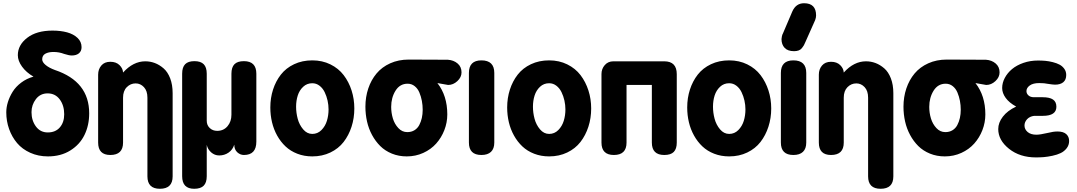

<svg xmlns="http://www.w3.org/2000/svg" viewBox="-20 -963 6689 1193"><path d="M275.9 -382.8Q230.5 -382.8 203.1 -347.2Q175.8 -311.5 175.8 -266.1Q175.8 -214.4 203.1 -177.2Q230.5 -140.1 276.9 -140.1Q324.7 -140.1 351.8 -171.4Q378.9 -202.6 378.9 -252.9Q378.9 -308.1 351.1 -345.5Q323.2 -382.8 275.9 -382.8ZM486.8 -669.9Q486.8 -645.5 470.5 -631.8Q454.1 -618.2 425.8 -618.2Q409.2 -618.2 378.9 -627.9Q347.2 -640.1 312 -640.1Q281.7 -640.1 262 -629.4Q242.2 -618.7 242.2 -594.2Q242.2 -576.7 263.9 -558.8Q285.6 -541 321.8 -527.8Q534.2 -456.5 534.2 -258.8Q534.2 -184.6 505.1 -124.8Q476.1 -64.9 417 -28.1Q357.9 8.8 277.8 8.8Q217.8 8.8 168 -13.7Q118.2 -36.1 86.2 -74Q54.2 -111.8 36.6 -161.1Q19 -210.4 19 -265.1Q19 -296.4 29.1 -328.9Q39.1 -361.3 58.6 -392.8Q78.1 -424.3 111.8 -449.7Q145.5 -475.1 188 -486.8Q142.6 -513.2 116.7 -549.3Q90.8 -585.4 90.8 -620.1Q90.8 -683.1 148.9 -728Q207 -772.9 306.2 -772.9Q356.9 -772.9 397 -762Q437 -751 461.9 -727.3Q486.8 -703.6 486.8 -669.9Z M589.8 -77.1V-499Q589.8 -532.7 609.6 -555.9Q629.4 -579.1 665.5 -579.1Q701.7 -579.1 722.7 -558.3Q743.7 -537.6 744.6 -512.2Q807.6 -582 882.8 -582Q913.6 -582 942.1 -571.3Q970.7 -560.5 996.3 -538.3Q1022 -516.1 1037.4 -476.3Q1052.7 -436.5 1052.7 -383.8V132.8Q1052.7 210 973.6 210Q896 210 896 132.8V-356Q896 -398.4 874.3 -421.6Q852.5 -444.8 822.8 -444.8Q791 -444.8 767.8 -421.4Q744.6 -397.9 744.6 -356V-77.1Q744.6 0 665.5 0Q589.8 0 589.8 -77.1Z M1111.8 131.8V-504.9Q1111.8 -544.9 1130.4 -564Q1148.9 -583 1188 -583Q1227.1 -583 1245.8 -564Q1264.6 -544.9 1264.6 -504.9V-212.9Q1264.6 -185.1 1283.2 -167.5Q1301.8 -149.9 1329.6 -149.9Q1369.1 -149.9 1393.6 -178.7Q1418 -207.5 1418 -250V-504.9Q1418 -544.9 1436.8 -564Q1455.6 -583 1495.6 -583Q1572.8 -583 1572.8 -504.9V-83Q1572.8 0 1495.6 0Q1472.7 0 1454.3 -16.8Q1436 -33.7 1435.5 -64Q1426.3 -33.2 1400.6 -15.1Q1375 2.9 1341.8 2.9Q1314 2.9 1292.2 -16.1Q1270.5 -35.2 1264.6 -63V131.8Q1264.6 171.9 1245.6 190.9Q1226.6 210 1186.5 210Q1111.8 210 1111.8 131.8Z M1920.4 -587.9Q1982.4 -587.9 2033 -563Q2083.5 -538.1 2115.5 -496.1Q2147.5 -454.1 2164.6 -400.9Q2181.6 -347.7 2181.6 -289.1Q2181.6 -229 2164.3 -175.5Q2147 -122.1 2115 -80.8Q2083 -39.6 2032.7 -15.4Q1982.4 8.8 1920.4 8.8Q1870.1 8.8 1827.4 -7.8Q1784.7 -24.4 1754.2 -53.2Q1723.6 -82 1702.1 -120.6Q1680.7 -159.2 1670.2 -203.4Q1659.7 -247.6 1659.7 -294.9Q1659.7 -354 1676.5 -406.2Q1693.4 -458.5 1725.1 -499.3Q1756.8 -540 1807.4 -564Q1857.9 -587.9 1920.4 -587.9ZM1920.4 -445.8Q1887.2 -445.8 1863.8 -423.8Q1840.3 -401.9 1830.1 -369.6Q1819.8 -337.4 1819.8 -299.8Q1819.8 -262.2 1829.8 -224.9Q1839.8 -187.5 1863.8 -159.2Q1887.7 -130.9 1920.4 -130.9Q1953.6 -130.9 1977.3 -154.8Q2001 -178.7 2011.2 -212.2Q2021.5 -245.6 2021.5 -283.2Q2021.5 -310.5 2015.4 -338.1Q2009.3 -365.7 1997.3 -390.4Q1985.4 -415 1965.3 -430.4Q1945.3 -445.8 1920.4 -445.8Z M2519.5 -592.8 2762.7 -591.8Q2798.8 -589.4 2823.2 -568.6Q2847.7 -547.9 2847.7 -513.2Q2847.7 -482.9 2821.8 -459Q2795.9 -435.1 2764.6 -435.1L2697.8 -446.8Q2759.3 -368.7 2759.3 -252Q2759.3 -201.7 2741 -154.5Q2722.7 -107.4 2690.2 -71Q2657.7 -34.7 2610.1 -12.9Q2562.5 8.8 2507.3 8.8Q2457.5 8.8 2415 -8.5Q2372.6 -25.9 2342.8 -55.4Q2313 -85 2291.7 -124.3Q2270.5 -163.6 2260.5 -208.3Q2250.5 -252.9 2250.5 -299.8Q2250.5 -360.4 2268.3 -413.3Q2286.1 -466.3 2319.6 -506.3Q2353 -546.4 2404.5 -569.6Q2456.1 -592.8 2519.5 -592.8ZM2510.7 -142.1Q2536.1 -142.1 2555.2 -153.8Q2574.2 -165.5 2585 -185.8Q2595.7 -206.1 2601.1 -230Q2606.4 -253.9 2606.4 -280.8Q2606.4 -309.1 2601.3 -336.2Q2596.2 -363.3 2585.9 -387.9Q2575.7 -412.6 2556.6 -427.7Q2537.6 -442.9 2512.7 -442.9Q2464.8 -442.9 2437.7 -399.7Q2410.6 -356.4 2410.6 -298.8Q2410.6 -261.7 2421.1 -227.1Q2431.6 -192.4 2455.1 -167.2Q2478.5 -142.1 2510.7 -142.1Z M3051.3 -509.8V-77.1Q3051.3 -39.1 3030.8 -19.5Q3010.3 0 2971.2 0Q2893.6 0 2893.6 -77.1V-509.8Q2893.6 -587.9 2971.2 -587.9Q3051.3 -587.9 3051.3 -509.8Z M3392.1 -587.9Q3454.1 -587.9 3504.6 -563Q3555.2 -538.1 3587.2 -496.1Q3619.1 -454.1 3636.2 -400.9Q3653.3 -347.7 3653.3 -289.1Q3653.3 -229 3636 -175.5Q3618.7 -122.1 3586.7 -80.8Q3554.7 -39.6 3504.4 -15.4Q3454.1 8.8 3392.1 8.8Q3341.8 8.8 3299.1 -7.8Q3256.3 -24.4 3225.8 -53.2Q3195.3 -82 3173.8 -120.6Q3152.3 -159.2 3141.8 -203.4Q3131.3 -247.6 3131.3 -294.9Q3131.3 -354 3148.2 -406.2Q3165 -458.5 3196.8 -499.3Q3228.5 -540 3279.1 -564Q3329.6 -587.9 3392.1 -587.9ZM3392.1 -445.8Q3358.9 -445.8 3335.4 -423.8Q3312 -401.9 3301.8 -369.6Q3291.5 -337.4 3291.5 -299.8Q3291.5 -262.2 3301.5 -224.9Q3311.5 -187.5 3335.4 -159.2Q3359.4 -130.9 3392.1 -130.9Q3425.3 -130.9 3449 -154.8Q3472.7 -178.7 3482.9 -212.2Q3493.2 -245.6 3493.2 -283.2Q3493.2 -310.5 3487.1 -338.1Q3481 -365.7 3469 -390.4Q3457 -415 3437 -430.4Q3417 -445.8 3392.1 -445.8Z M3717.3 -77.1V-502.9Q3717.3 -535.2 3737.8 -558.6Q3758.3 -582 3791 -582H4107.4Q4185.1 -582 4185.1 -502V-77.1Q4185.1 -38.1 4166.5 -19Q4147.9 0 4107.4 0Q4030.3 0 4030.3 -77.1V-435.1H3873V-77.1Q3873 0 3794.4 0Q3717.3 0 3717.3 -77.1Z M4510.7 -587.9Q4572.8 -587.9 4623.3 -563Q4673.8 -538.1 4705.8 -496.1Q4737.8 -454.1 4754.9 -400.9Q4772 -347.7 4772 -289.1Q4772 -229 4754.6 -175.5Q4737.3 -122.1 4705.3 -80.8Q4673.3 -39.6 4623 -15.4Q4572.8 8.8 4510.7 8.8Q4460.4 8.8 4417.7 -7.8Q4375 -24.4 4344.5 -53.2Q4314 -82 4292.5 -120.6Q4271 -159.2 4260.5 -203.4Q4250 -247.6 4250 -294.9Q4250 -354 4266.8 -406.2Q4283.7 -458.5 4315.4 -499.3Q4347.2 -540 4397.7 -564Q4448.2 -587.9 4510.7 -587.9ZM4510.7 -445.8Q4477.5 -445.8 4454.1 -423.8Q4430.7 -401.9 4420.4 -369.6Q4410.2 -337.4 4410.2 -299.8Q4410.2 -262.2 4420.2 -224.9Q4430.2 -187.5 4454.1 -159.2Q4478 -130.9 4510.7 -130.9Q4543.9 -130.9 4567.6 -154.8Q4591.3 -178.7 4601.6 -212.2Q4611.8 -245.6 4611.8 -283.2Q4611.8 -310.5 4605.7 -338.1Q4599.6 -365.7 4587.6 -390.4Q4575.7 -415 4555.7 -430.4Q4535.6 -445.8 4510.7 -445.8Z M4989.7 -509.8V-77.1Q4989.7 -39.1 4969.2 -19.5Q4948.7 0 4909.7 0Q4832 0 4832 -77.1V-509.8Q4832 -587.9 4909.7 -587.9Q4989.7 -587.9 4989.7 -509.8ZM5044.9 -837.9 4984.9 -703.1Q4979 -689 4975.1 -681.9Q4971.2 -674.8 4963.1 -664.6Q4955.1 -654.3 4942.9 -649.7Q4930.7 -645 4914.1 -645Q4874.5 -645 4855.2 -665.8Q4835.9 -686.5 4835.9 -720.2Q4835.9 -726.1 4838.4 -737.5Q4840.8 -749 4844.7 -754.9L4902.8 -891.1Q4925.3 -942.9 4976.1 -942.9Q5050.8 -942.9 5050.8 -867.2Q5050.8 -853.5 5044.9 -837.9Z M5067.9 -77.1V-499Q5067.9 -532.7 5087.6 -555.9Q5107.4 -579.1 5143.6 -579.1Q5179.7 -579.1 5200.7 -558.3Q5221.7 -537.6 5222.7 -512.2Q5285.6 -582 5360.8 -582Q5391.6 -582 5420.2 -571.3Q5448.7 -560.5 5474.4 -538.3Q5500 -516.1 5515.4 -476.3Q5530.8 -436.5 5530.8 -383.8V132.8Q5530.8 210 5451.7 210Q5374 210 5374 132.8V-356Q5374 -398.4 5352.3 -421.6Q5330.6 -444.8 5300.8 -444.8Q5269 -444.8 5245.8 -421.4Q5222.7 -397.9 5222.7 -356V-77.1Q5222.7 0 5143.6 0Q5067.9 0 5067.9 -77.1Z M5862.8 -592.8 6106 -591.8Q6142.1 -589.4 6166.5 -568.6Q6190.9 -547.9 6190.9 -513.2Q6190.9 -482.9 6165 -459Q6139.2 -435.1 6107.9 -435.1L6041 -446.8Q6102.5 -368.7 6102.5 -252Q6102.5 -201.7 6084.2 -154.5Q6065.9 -107.4 6033.4 -71Q6001 -34.7 5953.4 -12.9Q5905.8 8.8 5850.6 8.8Q5800.8 8.8 5758.3 -8.5Q5715.8 -25.9 5686 -55.4Q5656.2 -85 5635 -124.3Q5613.8 -163.6 5603.8 -208.3Q5593.8 -252.9 5593.8 -299.8Q5593.8 -360.4 5611.6 -413.3Q5629.4 -466.3 5662.8 -506.3Q5696.3 -546.4 5747.8 -569.6Q5799.3 -592.8 5862.8 -592.8ZM5854 -142.1Q5879.4 -142.1 5898.4 -153.8Q5917.5 -165.5 5928.2 -185.8Q5939 -206.1 5944.3 -230Q5949.7 -253.9 5949.7 -280.8Q5949.7 -309.1 5944.6 -336.2Q5939.5 -363.3 5929.2 -387.9Q5918.9 -412.6 5899.9 -427.7Q5880.9 -442.9 5856 -442.9Q5808.1 -442.9 5781 -399.7Q5753.9 -356.4 5753.9 -298.8Q5753.9 -261.7 5764.4 -227.1Q5774.9 -192.4 5798.3 -167.2Q5821.8 -142.1 5854 -142.1Z M6417 15.1Q6316.9 15.1 6249.8 -38.3Q6182.6 -91.8 6182.6 -161.1Q6182.6 -200.7 6211.2 -238Q6239.7 -275.4 6293.9 -300.8Q6250.5 -324.7 6228.8 -354.7Q6207 -384.8 6207 -416Q6207 -448.2 6223.4 -479Q6239.7 -509.8 6268.3 -533.7Q6296.9 -557.6 6339.1 -572.3Q6381.3 -586.9 6429.7 -586.9Q6453.1 -586.9 6475.1 -585Q6497.1 -583 6521.5 -576.9Q6545.9 -570.8 6563.7 -561.3Q6581.5 -551.8 6593.3 -535.2Q6605 -518.6 6605 -497.1Q6605 -467.3 6586.7 -452.1Q6568.4 -437 6535.6 -437Q6522.5 -437 6491.7 -441.9Q6469.7 -446.8 6437 -446.8Q6398.9 -446.8 6378.4 -431.9Q6357.9 -417 6357.9 -397Q6357.9 -381.3 6370.4 -370.1Q6382.8 -358.9 6403.8 -358.9H6458Q6502 -358.9 6522.9 -344.5Q6543.9 -330.1 6543.9 -299.8Q6543.9 -243.2 6460 -243.2H6405.8Q6377.9 -239.7 6361.8 -222.2Q6345.7 -204.6 6345.7 -183.1Q6345.7 -159.7 6365.2 -142.8Q6384.8 -126 6419.9 -126Q6442.4 -126 6490.7 -137.2Q6524.9 -146 6550.8 -146Q6586.9 -146 6605 -129.9Q6623 -113.8 6623 -86.9Q6623 -61.5 6607.9 -42Q6592.8 -22.5 6571 -12Q6549.3 -1.5 6519.3 4.9Q6489.3 11.2 6465.6 13.2Q6441.9 15.1 6417 15.1Z"/></svg>

Font: BPreplay
Style: Bold
Weight: 700
Designer: Magenta/George Triantafyllakos
Foundry: Magenta/George Triantafyllakos
Version: Version 1.00